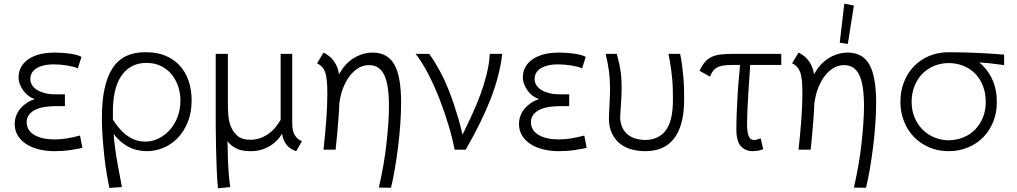

<svg xmlns="http://www.w3.org/2000/svg" viewBox="-20 -814 5531 1044"><path d="M428 -10Q416 -7 399 -4Q382 -1 362 2Q342 5 320.5 6.5Q299 8 277 8Q231 8 191 -2Q151 -12 122 -31Q93 -50 76.5 -77.5Q60 -105 60 -139Q60 -164 68.5 -186Q77 -208 92 -225Q107 -242 126.5 -255Q146 -268 167 -274V-276Q151 -281 135.5 -292.5Q120 -304 108 -320Q96 -336 88.5 -355Q81 -374 81 -395Q81 -422 93 -446Q105 -470 129.5 -488.5Q154 -507 191 -517.5Q228 -528 278 -528Q295 -528 314 -527Q333 -526 352 -523.5Q371 -521 389 -517Q407 -513 423 -505L403 -442Q392 -448 377 -451.5Q362 -455 344 -458Q326 -461 308 -462.5Q290 -464 273 -464Q238 -464 213 -457Q188 -450 173 -439Q158 -428 151.5 -414Q145 -400 145 -384Q145 -365 155.5 -349.5Q166 -334 184 -323.5Q202 -313 226.5 -307Q251 -301 280 -301H333V-237H287Q253 -237 223.5 -232.5Q194 -228 172.5 -217.5Q151 -207 138 -190.5Q125 -174 125 -150Q125 -106 165.5 -81Q206 -56 278 -56Q310 -56 344 -61.5Q378 -67 415 -77Z M575 208Q568 176 560.5 132.5Q553 89 547.5 38Q542 -13 538 -67Q534 -121 534 -173Q534 -266 549 -334Q564 -402 593.5 -445.5Q623 -489 666.5 -509.5Q710 -530 767 -530Q769 -530 772 -530Q775 -530 778 -530Q835 -530 881 -510.5Q927 -491 958.5 -456Q990 -421 1006 -373Q1022 -325 1022 -268Q1022 -203 1001.5 -151.5Q981 -100 947 -64.5Q913 -29 869 -10.5Q825 8 779 8Q753 8 726.5 2Q700 -4 675 -17.5Q650 -31 626 -54Q611 -68 598 -86Q600 -51 605 -16Q611 33 621 86Q631 139 643 203ZM594 -226Q594 -210 594 -195Q594 -179 594 -164Q610 -137 628 -117Q651 -90 675 -74Q699 -58 722.5 -51Q746 -44 769 -44Q809 -44 843.5 -61.5Q878 -79 904.5 -109Q931 -139 946 -179.5Q961 -220 961 -267Q961 -306 949 -343Q937 -380 914 -408.5Q891 -437 856.5 -454.5Q822 -472 776 -472Q736 -472 703.5 -457Q671 -442 647 -411.5Q623 -381 609.5 -335Q596 -289 594 -226Z M1591 8 1577 3Q1547 -11 1531 -37Q1518 -57 1514 -87Q1507 -77 1500 -67Q1483 -45 1460 -28.5Q1437 -12 1408 -2Q1379 8 1342 8Q1292 8 1262.5 -8Q1233 -24 1217 -46Q1217 -34 1217 -34Q1217 -34 1217 -34Q1217 -27 1218 -10Q1218 27 1219.5 63Q1221 99 1224 134.5Q1227 170 1232 203L1165 210Q1160 156 1158 98Q1156 40 1154.5 -18.5Q1153 -77 1153 -135V-521H1219V-251Q1219 -222 1221.5 -188Q1224 -154 1236 -124.5Q1248 -95 1272.5 -74.5Q1297 -54 1340 -54Q1374 -54 1401.5 -65.5Q1429 -77 1450.5 -94.5Q1472 -112 1488 -135Q1498 -149 1506 -162V-521H1569V-143Q1569 -105 1580.5 -83.5Q1592 -62 1610 -52L1622 -47Z M2040 206Q2055 141 2065.5 79.5Q2076 18 2082 -38.5Q2088 -95 2091.5 -144.5Q2095 -194 2095 -235Q2095 -354 2069 -407Q2043 -460 1987 -460Q1950 -460 1920 -438.5Q1890 -417 1868.5 -382Q1847 -347 1835 -303Q1829 -278 1825 -252Q1824 -216 1821 -179Q1815 -94 1805 0H1739Q1748 -81 1754 -160.5Q1760 -240 1760 -305Q1760 -349 1757 -377.5Q1754 -406 1747 -424Q1740 -442 1729 -452.5Q1718 -463 1704 -470L1739 -528Q1767 -514 1784 -495.5Q1801 -477 1811 -454Q1820 -434 1823 -409Q1827 -418 1833 -426Q1851 -456 1877.5 -479Q1904 -502 1937.5 -515Q1971 -528 2007 -528Q2087 -528 2124 -463.5Q2161 -399 2161 -256Q2161 -202 2156.5 -138Q2152 -74 2144 -11Q2136 52 2126 109.5Q2116 167 2106 207Z M2452 0Q2440 -63 2418.5 -134.5Q2397 -206 2369.5 -276.5Q2342 -347 2309 -411Q2276 -475 2240 -521H2314Q2342 -482 2370 -431Q2398 -380 2423 -316Q2448 -252 2471 -174Q2484 -130 2495 -82Q2521 -134 2544 -185Q2571 -242 2591.5 -298Q2612 -354 2626 -409.5Q2640 -465 2643 -521H2711Q2703 -457 2687.5 -397.5Q2672 -338 2648 -276.5Q2624 -215 2591 -147.5Q2558 -80 2512 0Z M3170 -10Q3158 -7 3141 -4Q3124 -1 3104 2Q3084 5 3062.5 6.5Q3041 8 3019 8Q2973 8 2933 -2Q2893 -12 2864 -31Q2835 -50 2818.5 -77.5Q2802 -105 2802 -139Q2802 -164 2810.5 -186Q2819 -208 2834 -225Q2849 -242 2868.5 -255Q2888 -268 2909 -274V-276Q2893 -281 2877.5 -292.5Q2862 -304 2850 -320Q2838 -336 2830.5 -355Q2823 -374 2823 -395Q2823 -422 2835 -446Q2847 -470 2871.5 -488.5Q2896 -507 2933 -517.5Q2970 -528 3020 -528Q3037 -528 3056 -527Q3075 -526 3094 -523.5Q3113 -521 3131 -517Q3149 -513 3165 -505L3145 -442Q3134 -448 3119 -451.5Q3104 -455 3086 -458Q3068 -461 3050 -462.5Q3032 -464 3015 -464Q2980 -464 2955 -457Q2930 -450 2915 -439Q2900 -428 2893.5 -414Q2887 -400 2887 -384Q2887 -365 2897.5 -349.5Q2908 -334 2926 -323.5Q2944 -313 2968.5 -307Q2993 -301 3022 -301H3075V-237H3029Q2995 -237 2965.5 -232.5Q2936 -228 2914.5 -217.5Q2893 -207 2880 -190.5Q2867 -174 2867 -150Q2867 -106 2907.5 -81Q2948 -56 3020 -56Q3052 -56 3086 -61.5Q3120 -67 3157 -77Z M3291 -171Q3291 -183 3292 -201.5Q3293 -220 3294 -241.5Q3295 -263 3296 -285.5Q3297 -308 3297 -330Q3297 -382 3291 -428Q3285 -474 3273 -521H3334Q3340 -498 3345 -477Q3350 -456 3353.5 -433.5Q3357 -411 3358.5 -387Q3360 -363 3360 -334Q3360 -314 3359 -291Q3358 -268 3356.5 -246.5Q3355 -225 3354 -207Q3353 -189 3352 -177Q3353 -143 3364.5 -119.5Q3376 -96 3394.5 -81.5Q3413 -67 3438 -60Q3463 -53 3490 -53Q3562 -54 3600.5 -105.5Q3639 -157 3639 -270Q3639 -273 3639 -276Q3639 -296 3638.5 -324.5Q3638 -353 3635 -385Q3632 -417 3627 -451.5Q3622 -486 3615 -521H3678Q3685 -492 3689 -458.5Q3693 -425 3696 -391.5Q3699 -358 3699.5 -327.5Q3700 -297 3700 -274Q3700 -198 3685 -144.5Q3670 -91 3642 -57Q3614 -23 3575.5 -7.5Q3537 8 3489 8Q3452 8 3416.5 -1Q3381 -10 3353 -31.5Q3325 -53 3308 -87.5Q3291 -122 3291 -171Z M4073 8Q4034 8 4009 -18.5Q3984 -45 3984 -110Q3984 -155 3986 -204Q3988 -253 3991 -303Q3994 -353 3999 -403Q4001 -433 4004 -461H3986Q3953 -461 3929.5 -459.5Q3906 -458 3889.5 -452Q3873 -446 3861 -432.5Q3849 -419 3841 -397L3784 -429Q3797 -458 3812.5 -476Q3828 -494 3848.5 -504Q3869 -514 3896.5 -517.5Q3924 -521 3960 -521H4228V-461H4059Q4057 -437 4056 -410Q4052 -358 4049 -307Q4046 -256 4044 -212.5Q4042 -169 4042 -144Q4042 -117 4044.5 -99.5Q4047 -82 4052 -71.5Q4057 -61 4064.5 -57Q4072 -53 4083 -52Q4090 -54 4098.5 -56Q4107 -58 4116 -62L4130 -3Q4114 4 4098.5 6Q4083 8 4073 8Z M4623 206Q4638 141 4648.5 79.5Q4659 18 4665 -38.5Q4671 -95 4674.5 -144.5Q4678 -194 4678 -235Q4678 -354 4652 -407Q4626 -460 4570 -460Q4533 -460 4503 -438.5Q4473 -417 4451.5 -382Q4430 -347 4418 -303Q4412 -278 4408 -252Q4407 -216 4404 -179Q4398 -94 4388 0H4322Q4331 -81 4337 -160.5Q4343 -240 4343 -305Q4343 -349 4340 -377.5Q4337 -406 4330 -424Q4323 -442 4312 -452.5Q4301 -463 4287 -470L4322 -528Q4350 -514 4367 -495.5Q4384 -477 4394 -454Q4403 -434 4406 -409Q4410 -418 4416 -426Q4434 -456 4460.5 -479Q4487 -502 4520.5 -515Q4554 -528 4590 -528Q4670 -528 4707 -463.5Q4744 -399 4744 -256Q4744 -202 4739.5 -138Q4735 -74 4727 -11Q4719 52 4709 109.5Q4699 167 4689 207ZM4623 -784 4590 -575 4546 -582 4571 -794Z M5138 8Q5081 8 5033 -12.5Q4985 -33 4950 -69Q4915 -105 4895.5 -154Q4876 -203 4876 -260Q4876 -319 4895.5 -368.5Q4915 -418 4950 -454Q4985 -490 5033 -510Q5081 -530 5138 -530Q5139 -530 5139 -530Q5181 -530 5217.5 -529Q5254 -528 5290 -526.5Q5326 -525 5363 -522.5Q5400 -520 5440 -517V-460Q5413 -463 5396.5 -465.5Q5380 -468 5360.5 -470Q5341 -472 5311 -474Q5308 -474 5305 -474Q5317 -465 5327 -454Q5362 -418 5381 -369.5Q5400 -321 5400 -266Q5400 -263 5400 -260Q5400 -257 5400 -254Q5400 -201 5381 -153Q5362 -105 5327.5 -69Q5293 -33 5244 -12.5Q5195 8 5138 8ZM5138 -51Q5182 -52 5219.5 -67.5Q5257 -83 5283.5 -111Q5310 -139 5325 -176.5Q5340 -214 5340 -260Q5340 -307 5325 -346Q5310 -385 5283.5 -412.5Q5257 -440 5219.5 -455.5Q5182 -471 5138 -471Q5096 -471 5059 -455.5Q5022 -440 4995 -412.5Q4968 -385 4952.5 -346Q4937 -307 4937 -260Q4937 -214 4952.5 -176.5Q4968 -139 4995 -111Q5022 -83 5059 -67.5Q5096 -52 5138 -51Z"/></svg>

Font: Rising Sun Light
Style: Regular
Weight: 300
Designer: Matt McInerney, Pablo Impallari, Rodrigo Fuenzalida (Raleway font), Stephen Hutchings (Greek), Cristiano Sobral (main ch
Foundry: The Rising Sun Project Authors
Version: Version 4.327; ttfautohint (v1.8.4.7-5d5b-dirty)